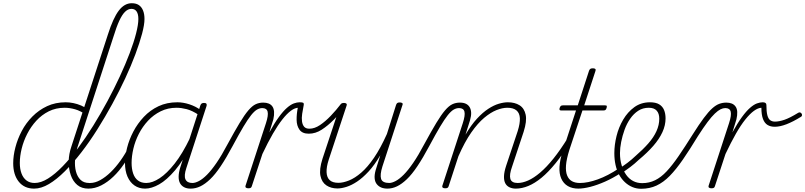

<svg xmlns="http://www.w3.org/2000/svg" viewBox="-20 -1154 4999 1192"><path d="M192 17Q131 17 96.5 -26Q62 -69 62 -141Q62 -187 75.5 -239Q89 -291 115 -340.5Q141 -390 181 -430.5Q221 -471 272.5 -495Q324 -519 388 -519Q411 -519 435.5 -514Q460 -509 483.5 -499Q507 -489 528 -473L518 -439Q480 -466 446 -475.5Q412 -485 382 -485Q327 -485 283 -463Q239 -441 205.5 -404.5Q172 -368 149 -323Q126 -278 114.5 -231Q103 -184 103 -142Q103 -105 113.5 -77Q124 -49 144.5 -33.5Q165 -18 195 -18Q234 -18 278 -45.5Q322 -73 369.5 -122Q417 -171 465 -235.5Q513 -300 559 -374Q605 -448 647 -526Q689 -604 724 -679.5Q759 -755 785 -823.5Q811 -892 825 -947Q839 -1002 839 -1036Q839 -1067 828 -1083Q817 -1099 796 -1099Q775 -1099 756.5 -1081Q738 -1063 720.5 -1025Q703 -987 684 -925L461 -240Q449 -201 446 -161.5Q443 -122 451.5 -89.5Q460 -57 480 -37.5Q500 -18 534 -18Q542 -18 545 -12.5Q548 -7 547 -0.5Q546 6 541.5 11.5Q537 17 529 17Q487 17 460 -5.5Q433 -28 419.5 -66.5Q406 -105 406.5 -151.5Q407 -198 424 -247L650 -940Q682 -1041 717 -1087.5Q752 -1134 798 -1134Q825 -1134 842 -1122.5Q859 -1111 868 -1089Q877 -1067 877 -1036Q877 -1001 862 -944.5Q847 -888 820.5 -817Q794 -746 757.5 -667.5Q721 -589 677 -508.5Q633 -428 584.5 -351Q536 -274 485 -208Q434 -142 383 -91Q332 -40 284 -11.5Q236 17 192 17Z M528 17Q519 17 515 11.5Q511 6 512.5 -0.5Q514 -7 521 -12.5Q528 -18 540 -18Q570 -18 602.5 -36Q635 -54 667 -85Q699 -116 728.5 -157.5Q758 -199 782 -246Q786 -254 793 -254Q800 -254 805 -248.5Q810 -243 807 -235Q782 -183 751 -137.5Q720 -92 684 -57.5Q648 -23 608.5 -3Q569 17 528 17Z M881 17Q843 17 815 -2.5Q787 -22 771.5 -57.5Q756 -93 756 -142Q756 -185 769 -236.5Q782 -288 808 -337.5Q834 -387 873 -428.5Q912 -470 964 -494.5Q1016 -519 1081 -519Q1117 -519 1155.5 -506.5Q1194 -494 1224 -472L1213 -441Q1172 -468 1138.5 -476.5Q1105 -485 1076 -485Q1022 -485 977.5 -463Q933 -441 899 -404.5Q865 -368 842 -323Q819 -278 808 -231Q797 -184 797 -142Q797 -106 806.5 -77.5Q816 -49 836.5 -33.5Q857 -18 888 -18Q926 -18 971 -47.5Q1016 -77 1064.5 -138.5Q1113 -200 1160 -298L1169 -260Q1119 -158 1067 -97Q1015 -36 968 -9.5Q921 17 881 17ZM1162 17Q1140 17 1123.5 8.5Q1107 0 1098 -16Q1089 -32 1089 -56.5Q1089 -81 1099 -114L1224 -500Q1227 -508 1232 -511.5Q1237 -515 1247 -515Q1259 -515 1262 -509Q1265 -503 1262 -495L1137 -111Q1121 -63 1131.5 -40.5Q1142 -18 1174 -18Q1181 -18 1184 -12.5Q1187 -7 1186 -0.5Q1185 6 1179 11.5Q1173 17 1162 17Z M1164 17Q1155 17 1151 11.5Q1147 6 1148.5 -0.5Q1150 -7 1156.5 -12.5Q1163 -18 1175 -18Q1192 -18 1215 -30Q1238 -42 1265 -69Q1292 -96 1324 -142.5Q1356 -189 1393 -259Q1437 -340 1467.5 -390.5Q1498 -441 1522 -469Q1546 -497 1567.5 -507Q1589 -517 1614 -517Q1625 -517 1627 -512Q1629 -507 1626.5 -500Q1624 -493 1619 -488Q1614 -483 1609 -483Q1592 -483 1575.5 -473.5Q1559 -464 1539 -439Q1519 -414 1491.5 -368Q1464 -322 1425 -249Q1385 -174 1350.5 -122.5Q1316 -71 1284.5 -41Q1253 -11 1223.5 3Q1194 17 1164 17Z M1522 15Q1512 15 1507 11Q1502 7 1504 0L1631 -389Q1647 -438 1641.5 -460.5Q1636 -483 1608 -483Q1600 -483 1596.5 -488Q1593 -493 1594 -500Q1595 -507 1600.5 -512Q1606 -517 1614 -517Q1634 -517 1648.5 -511Q1663 -505 1671.5 -492.5Q1680 -480 1681.5 -460Q1683 -440 1677 -413L1652 -332Q1684 -390 1711 -427Q1738 -464 1761.5 -484.5Q1785 -505 1804.5 -512Q1824 -519 1840 -519Q1848 -519 1851.5 -514Q1855 -509 1854 -502Q1853 -495 1847.5 -490Q1842 -485 1833 -485Q1811 -485 1786 -466.5Q1761 -448 1733 -412.5Q1705 -377 1674 -323.5Q1643 -270 1609 -198L1544 0Q1542 8 1537.5 11.5Q1533 15 1522 15Z M1897 -324Q1857 -324 1839.5 -348.5Q1822 -373 1821.5 -409.5Q1821 -446 1829 -486L1841 -519Q1857 -519 1862 -516Q1867 -513 1866 -504Q1860 -474 1856 -447.5Q1852 -421 1855 -400Q1858 -379 1868.5 -367Q1879 -355 1901 -355Q1933 -355 1966.5 -377.5Q2000 -400 2033.5 -435Q2067 -470 2096 -508Q2101 -514 2109 -511.5Q2117 -509 2122 -501.5Q2127 -494 2120 -485Q2089 -448 2052.5 -411Q2016 -374 1977.5 -349Q1939 -324 1897 -324Z M2075 16Q2035 16 2006.5 -3Q1978 -22 1969.5 -62Q1961 -102 1982 -168L2092 -500Q2095 -508 2100 -511.5Q2105 -515 2116 -515Q2125 -515 2130 -511Q2135 -507 2132 -499L2021 -163Q2006 -117 2007.5 -84.5Q2009 -52 2027 -35.5Q2045 -19 2081 -19Q2110 -19 2146.5 -33.5Q2183 -48 2222.5 -82Q2262 -116 2302 -174.5Q2342 -233 2382 -322L2439 -503Q2442 -511 2446.5 -514.5Q2451 -518 2462 -518Q2471 -518 2476.5 -514.5Q2482 -511 2479 -503L2354 -120Q2338 -69 2346 -43.5Q2354 -18 2398 -18Q2406 -18 2408.5 -12.5Q2411 -7 2410 -0.5Q2409 6 2403 11.5Q2397 17 2387 17Q2363 17 2346.5 10Q2330 3 2319 -11Q2308 -25 2306 -46.5Q2304 -68 2312 -97L2341 -190Q2305 -129 2268.5 -89.5Q2232 -50 2197.5 -27Q2163 -4 2131.5 6Q2100 16 2075 16Z M2385 17Q2376 17 2372 11.5Q2368 6 2369.5 -0.5Q2371 -7 2377.5 -12.5Q2384 -18 2396 -18Q2413 -18 2436 -30Q2459 -42 2486 -69Q2513 -96 2545 -142.5Q2577 -189 2614 -259Q2658 -340 2688.5 -390.5Q2719 -441 2743 -469Q2767 -497 2788.5 -507Q2810 -517 2835 -517Q2846 -517 2848 -512Q2850 -507 2847.5 -500Q2845 -493 2840 -488Q2835 -483 2830 -483Q2813 -483 2796.5 -473.5Q2780 -464 2760 -439Q2740 -414 2712.5 -368Q2685 -322 2646 -249Q2606 -174 2571.5 -122.5Q2537 -71 2505.5 -41Q2474 -11 2444.5 3Q2415 17 2385 17Z M3182 17Q3160 17 3142.5 8.5Q3125 0 3116.5 -17Q3108 -34 3109 -60.5Q3110 -87 3122 -124L3194 -340Q3209 -388 3207.5 -420Q3206 -452 3186.5 -468.5Q3167 -485 3130 -485Q3099 -485 3062.5 -470.5Q3026 -456 2986 -422.5Q2946 -389 2905.5 -331Q2865 -273 2826 -184L2766 0Q2764 8 2759.5 11.5Q2755 15 2744 15Q2734 15 2729 11Q2724 7 2726 0L2853 -389Q2869 -438 2863.5 -460.5Q2858 -483 2830 -483Q2821 -483 2817 -488Q2813 -493 2814.5 -500Q2816 -507 2821.5 -512Q2827 -517 2836 -517Q2857 -517 2872 -510Q2887 -503 2895.5 -489Q2904 -475 2905 -455Q2906 -435 2898 -407L2870 -318Q2905 -378 2941 -417Q2977 -456 3011.5 -478.5Q3046 -501 3077 -510Q3108 -519 3133 -519Q3176 -519 3205.5 -500.5Q3235 -482 3243.5 -442Q3252 -402 3231 -336L3159 -119Q3141 -69 3148.5 -43.5Q3156 -18 3194 -18Q3201 -18 3204 -12.5Q3207 -7 3205.5 -0.5Q3204 6 3198.5 11.5Q3193 17 3182 17Z M3182 17Q3173 17 3169 11.5Q3165 6 3166.5 -0.5Q3168 -7 3175 -12.5Q3182 -18 3194 -18Q3224 -18 3259 -33.5Q3294 -49 3333.5 -82.5Q3373 -116 3416 -169.5Q3459 -223 3506 -299Q3513 -310 3520 -308Q3527 -306 3530 -298Q3533 -290 3526 -281Q3476 -198 3430 -141.5Q3384 -85 3342 -50.5Q3300 -16 3260 0.5Q3220 17 3182 17Z M3572 17Q3532 17 3505 1Q3478 -15 3464.5 -45.5Q3451 -76 3453.5 -119Q3456 -162 3474 -217L3556 -468H3465Q3456 -468 3454 -472.5Q3452 -477 3455 -485Q3458 -493 3462 -496.5Q3466 -500 3476 -500H3567L3637 -715Q3640 -723 3645 -726.5Q3650 -730 3661 -730Q3671 -730 3675.5 -726Q3680 -722 3677 -714L3607 -500H3735Q3746 -500 3747 -496Q3748 -492 3746 -484Q3743 -474 3738.5 -471Q3734 -468 3724 -468H3596L3515 -224Q3497 -167 3494 -128Q3491 -89 3501 -64.5Q3511 -40 3531 -29Q3551 -18 3580 -18Q3588 -18 3591.5 -12.5Q3595 -7 3594.5 -0.5Q3594 6 3588.5 11.5Q3583 17 3572 17Z M3568 17Q3559 17 3556 11.5Q3553 6 3555.5 -0.5Q3558 -7 3565 -12.5Q3572 -18 3581 -18Q3629 -18 3691.5 -40.5Q3754 -63 3823 -109Q3828 -112 3833 -110Q3838 -108 3841 -102.5Q3844 -97 3843 -91Q3842 -85 3836 -81Q3785 -48 3736.5 -26.5Q3688 -5 3645 6Q3602 17 3568 17Z M3821 -106Q3849 -123 3876 -143.5Q3903 -164 3927 -187Q3972 -226 4005 -263.5Q4038 -301 4055.5 -339.5Q4073 -378 4073 -417Q4073 -449 4057 -467Q4041 -485 4008 -485Q3999 -485 3995.5 -490Q3992 -495 3993 -502Q3994 -509 4000 -514Q4006 -519 4015 -519Q4051 -519 4072 -506.5Q4093 -494 4102.5 -471.5Q4112 -449 4112 -419Q4112 -376 4092.5 -333.5Q4073 -291 4036 -248.5Q3999 -206 3946 -162Q3921 -138 3893 -117Q3865 -96 3836 -77Z M3960 18Q3932 18 3906.5 7.5Q3881 -3 3860 -22.5Q3839 -42 3824 -69Q3809 -96 3801.5 -130Q3794 -164 3794 -203Q3794 -254 3807.5 -309Q3821 -364 3849 -411.5Q3877 -459 3918.5 -489Q3960 -519 4016 -519Q4024 -519 4028 -514Q4032 -509 4030.5 -502Q4029 -495 4023 -490Q4017 -485 4008 -485Q3971 -485 3942.5 -466.5Q3914 -448 3892.5 -417Q3871 -386 3857.5 -348.5Q3844 -311 3836.5 -273Q3829 -235 3829 -203Q3829 -162 3839.5 -127.5Q3850 -93 3868 -68Q3886 -43 3911 -30Q3936 -17 3967 -17Q4010 -17 4047 -35Q4084 -53 4119 -90.5Q4154 -128 4193 -185Q4232 -242 4281 -320Q4320 -382 4349.5 -421.5Q4379 -461 4402 -481.5Q4425 -502 4446 -509.5Q4467 -517 4489 -517Q4498 -517 4502 -512Q4506 -507 4504.5 -500Q4503 -493 4497 -488Q4491 -483 4482 -483Q4469 -483 4453.5 -475.5Q4438 -468 4418 -449Q4398 -430 4372.5 -396Q4347 -362 4313 -309Q4262 -225 4220 -164Q4178 -103 4138.5 -62.5Q4099 -22 4056 -2Q4013 18 3960 18Z M4397 15Q4387 15 4382 11Q4377 7 4379 0L4506 -389Q4522 -438 4516.5 -460.5Q4511 -483 4483 -483Q4475 -483 4471.5 -488Q4468 -493 4469 -500Q4470 -507 4475.5 -512Q4481 -517 4489 -517Q4509 -517 4523.5 -511Q4538 -505 4547 -492Q4556 -479 4557 -459Q4558 -439 4552 -413L4527 -332Q4559 -390 4586 -427Q4613 -464 4636.5 -484.5Q4660 -505 4679.5 -512Q4699 -519 4715 -519Q4726 -519 4732 -515Q4738 -511 4738 -503Q4738 -461 4744 -438.5Q4750 -416 4762 -407.5Q4774 -399 4791 -399Q4817 -399 4850.5 -410.5Q4884 -422 4936 -454Q4943 -458 4948.5 -455.5Q4954 -453 4957 -448Q4960 -443 4959 -437.5Q4958 -432 4953 -429Q4903 -398 4862.5 -382.5Q4822 -367 4790 -367Q4764 -367 4745.5 -378Q4727 -389 4717 -415Q4707 -441 4707 -485Q4686 -484 4661 -466Q4636 -448 4607.5 -412.5Q4579 -377 4548.5 -323.5Q4518 -270 4484 -198L4419 0Q4417 8 4412.5 11.5Q4408 15 4397 15Z"/></svg>

Font: Playwrite CU Thin
Style: Regular
Weight: 250
Designer: Veronika Burian, José Scaglione
Foundry: TypeTogether
Version: Version 1.002